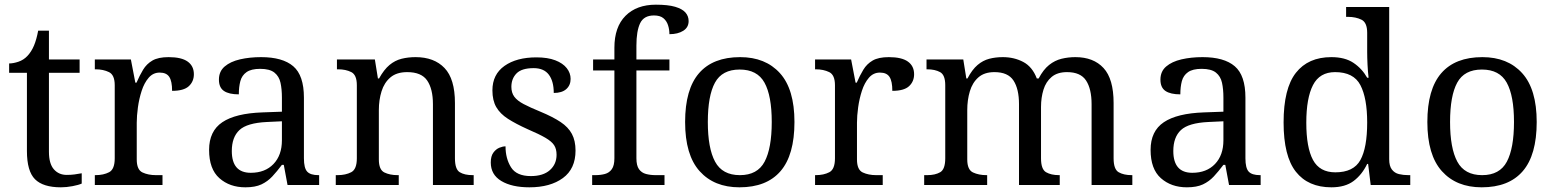

<svg xmlns="http://www.w3.org/2000/svg" viewBox="-20 -790 6638 820"><path d="M240 10Q164 10 129.5 -24.5Q95 -59 95 -145V-479H19V-519Q37 -519 59 -526.5Q81 -534 97 -551Q114 -569 125 -595Q136 -621 143 -659H189V-536H320V-479H189V-142Q189 -91 210 -67Q231 -43 265 -43Q283 -43 298 -45Q313 -47 329 -50V-6Q316 0 290 5Q264 10 240 10Z M385 0V-42H388Q422 -42 446 -54.5Q470 -67 470 -114V-426Q470 -470 445.5 -482Q421 -494 388 -494H385V-536H539L558 -437H563Q576 -467 591 -492Q606 -517 631 -531.5Q656 -546 700 -546Q755 -546 781.5 -527Q808 -508 808 -473Q808 -442 786.5 -422Q765 -402 715 -402Q715 -443 703 -461.5Q691 -480 662 -480Q634 -480 615 -458Q596 -436 585 -402Q574 -368 569 -331.5Q564 -295 564 -266V-109Q564 -65 588.5 -53.5Q613 -42 646 -42H674V0Z M1028 10Q961 10 917 -29Q873 -68 873 -150Q873 -230 929.5 -268Q986 -306 1101 -310L1184 -313V-373Q1184 -409 1178 -436.5Q1172 -464 1152 -480Q1132 -496 1091 -496Q1053 -496 1033 -482Q1013 -468 1006.5 -443.5Q1000 -419 1000 -387Q958 -387 936.5 -401.5Q915 -416 915 -450Q915 -485 939.5 -506Q964 -527 1005 -536.5Q1046 -546 1095 -546Q1187 -546 1232.5 -507Q1278 -468 1278 -373V-114Q1278 -72 1292 -57Q1306 -42 1340 -42H1343V0H1208L1192 -86H1184Q1163 -58 1143 -36.5Q1123 -15 1096.5 -2.5Q1070 10 1028 10ZM1051 -52Q1112 -52 1148 -89.5Q1184 -127 1184 -191V-272L1120 -269Q1035 -265 1002.5 -234.5Q970 -204 970 -145Q970 -52 1051 -52Z M1414 0V-42H1422Q1456 -42 1480 -54.5Q1504 -67 1504 -114V-426Q1504 -470 1480.5 -482Q1457 -494 1424 -494H1419V-536H1581L1594 -455H1599Q1620 -493 1643.5 -512.5Q1667 -532 1695 -539Q1723 -546 1755 -546Q1834 -546 1878.5 -499.5Q1923 -453 1923 -350V-114Q1923 -67 1943.5 -54.5Q1964 -42 1998 -42H2003V0H1829V-345Q1829 -410 1804.5 -446Q1780 -482 1719 -482Q1674 -482 1647.5 -459.5Q1621 -437 1609.5 -400Q1598 -363 1598 -320V-109Q1598 -65 1621.5 -53.5Q1645 -42 1678 -42H1683V0Z M2241 10Q2166 10 2121 -17Q2076 -44 2076 -96Q2076 -123 2087 -138Q2098 -153 2112.5 -159Q2127 -165 2139 -165Q2139 -113 2162.5 -75.5Q2186 -38 2247 -38Q2300 -38 2328.5 -63.5Q2357 -89 2357 -129Q2357 -154 2346.5 -170Q2336 -186 2309.5 -201.5Q2283 -217 2234 -238Q2183 -261 2149.5 -282.5Q2116 -304 2099.5 -332.5Q2083 -361 2083 -404Q2083 -472 2134.5 -508.5Q2186 -545 2271 -545Q2319 -545 2351.5 -532.5Q2384 -520 2400.5 -499Q2417 -478 2417 -453Q2417 -426 2398.5 -409.5Q2380 -393 2345 -393Q2345 -443 2324 -471Q2303 -499 2259 -499Q2208 -499 2186 -476.5Q2164 -454 2164 -419Q2164 -394 2176.5 -377Q2189 -360 2216.5 -345.5Q2244 -331 2288 -313Q2341 -291 2374 -269Q2407 -247 2422.5 -218Q2438 -189 2438 -147Q2438 -69 2384 -29.5Q2330 10 2241 10Z M2509 0V-42H2522Q2545 -42 2563.5 -47Q2582 -52 2593 -67.5Q2604 -83 2604 -114V-489H2513V-536H2604V-586Q2604 -675 2651.5 -722.5Q2699 -770 2781 -770Q2833 -770 2863.5 -761Q2894 -752 2907.5 -736.5Q2921 -721 2921 -700Q2921 -673 2898 -658.5Q2875 -644 2839 -644Q2839 -664 2833 -682.5Q2827 -701 2813 -712.5Q2799 -724 2773 -724Q2730 -724 2714 -691Q2698 -658 2698 -595V-536H2839V-489H2698V-114Q2698 -83 2709 -67.5Q2720 -52 2739 -47Q2758 -42 2780 -42H2818V0Z M3138 10Q3030 10 2968 -59Q2906 -128 2906 -269Q2906 -409 2965.5 -477.5Q3025 -546 3141 -546Q3249 -546 3311 -477.5Q3373 -409 3373 -269Q3373 -128 3313.5 -59Q3254 10 3138 10ZM3140 -42Q3215 -42 3245.5 -99.5Q3276 -157 3276 -269Q3276 -381 3245 -437Q3214 -493 3139 -493Q3064 -493 3033.5 -437Q3003 -381 3003 -269Q3003 -157 3034 -99.5Q3065 -42 3140 -42Z M3461 0V-42H3464Q3498 -42 3522 -54.5Q3546 -67 3546 -114V-426Q3546 -470 3521.5 -482Q3497 -494 3464 -494H3461V-536H3615L3634 -437H3639Q3652 -467 3667 -492Q3682 -517 3707 -531.5Q3732 -546 3776 -546Q3831 -546 3857.5 -527Q3884 -508 3884 -473Q3884 -442 3862.5 -422Q3841 -402 3791 -402Q3791 -443 3779 -461.5Q3767 -480 3738 -480Q3710 -480 3691 -458Q3672 -436 3661 -402Q3650 -368 3645 -331.5Q3640 -295 3640 -266V-109Q3640 -65 3664.5 -53.5Q3689 -42 3722 -42H3750V0Z M3927 0V-42H3940Q3974 -42 3995.5 -54.5Q4017 -67 4017 -114V-426Q4017 -470 3995 -482Q3973 -494 3940 -494H3937V-536H4094L4107 -455H4112Q4132 -493 4155 -512.5Q4178 -532 4205 -539Q4232 -546 4263 -546Q4311 -546 4350 -525.5Q4389 -505 4408 -455H4416Q4436 -493 4460.5 -512.5Q4485 -532 4513.5 -539Q4542 -546 4573 -546Q4650 -546 4693 -499.5Q4736 -453 4736 -350V-114Q4736 -67 4757.5 -54.5Q4779 -42 4813 -42H4816V0H4642V-345Q4642 -410 4618.5 -446Q4595 -482 4537 -482Q4496 -482 4471.5 -461.5Q4447 -441 4436.5 -407Q4426 -373 4426 -333V-114Q4426 -67 4447.5 -54.5Q4469 -42 4503 -42H4506V0H4332V-345Q4332 -410 4308.5 -446Q4285 -482 4227 -482Q4184 -482 4158.5 -459.5Q4133 -437 4122 -400Q4111 -363 4111 -320V-109Q4111 -65 4135.5 -53.5Q4160 -42 4193 -42H4196V0Z M5049 10Q4982 10 4938 -29Q4894 -68 4894 -150Q4894 -230 4950.5 -268Q5007 -306 5122 -310L5205 -313V-373Q5205 -409 5199 -436.5Q5193 -464 5173 -480Q5153 -496 5112 -496Q5074 -496 5054 -482Q5034 -468 5027.5 -443.5Q5021 -419 5021 -387Q4979 -387 4957.5 -401.5Q4936 -416 4936 -450Q4936 -485 4960.5 -506Q4985 -527 5026 -536.5Q5067 -546 5116 -546Q5208 -546 5253.5 -507Q5299 -468 5299 -373V-114Q5299 -72 5313 -57Q5327 -42 5361 -42H5364V0H5229L5213 -86H5205Q5184 -58 5164 -36.5Q5144 -15 5117.5 -2.5Q5091 10 5049 10ZM5072 -52Q5133 -52 5169 -89.5Q5205 -127 5205 -191V-272L5141 -269Q5056 -265 5023.5 -234.5Q4991 -204 4991 -145Q4991 -52 5072 -52Z M5666 10Q5567 10 5514.5 -56.5Q5462 -123 5462 -267Q5462 -412 5514.5 -479Q5567 -546 5666 -546Q5724 -546 5760.5 -521.5Q5797 -497 5819 -458H5825Q5822 -483 5820.5 -513.5Q5819 -544 5819 -568V-650Q5819 -694 5794.5 -706Q5770 -718 5737 -718H5729V-760H5913V-110Q5913 -81 5924.5 -66Q5936 -51 5954.5 -46.5Q5973 -42 5995 -42H6003V0H5834L5823 -90H5819Q5797 -44 5761 -17Q5725 10 5666 10ZM5683 -54Q5761 -54 5790 -106.5Q5819 -159 5819 -267Q5819 -371 5790 -426.5Q5761 -482 5682 -482Q5616 -482 5587.5 -426.5Q5559 -371 5559 -266Q5559 -160 5587.5 -107Q5616 -54 5683 -54Z M6308 10Q6200 10 6138 -59Q6076 -128 6076 -269Q6076 -409 6135.5 -477.5Q6195 -546 6311 -546Q6419 -546 6481 -477.5Q6543 -409 6543 -269Q6543 -128 6483.5 -59Q6424 10 6308 10ZM6310 -42Q6385 -42 6415.5 -99.5Q6446 -157 6446 -269Q6446 -381 6415 -437Q6384 -493 6309 -493Q6234 -493 6203.5 -437Q6173 -381 6173 -269Q6173 -157 6204 -99.5Q6235 -42 6310 -42Z"/></svg>

Font: Noto Serif Toto
Style: Regular
Weight: 400
Designer: Monotype Design Team
Foundry: Monotype Imaging Inc.
Version: Version 2.001